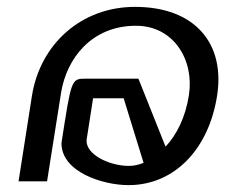

<svg xmlns="http://www.w3.org/2000/svg" viewBox="-20 -528 656 559"><path d="M34 0H117L158 -259C174 -357 246 -453 376 -453C486 -453 546 -353 530 -251C520 -186 494 -135 462 -101L383 -299H230C187 -299 188 -298 159 -112C158 -27 280 11 354 11C489 11 588 -95 612 -249C636 -400 549 -508 373 -508C217 -508 97 -400 73 -249ZM232 -120 251 -242H340L398 -54C384 -48 369 -45 355 -45C300 -45 230 -77 232 -120Z"/></svg>

Font: Charger Sport
Style: DfObl
Weight: 400
Designer: Jasper
Foundry: Cannot Into Space Fonts
Version: Version 1.1